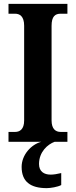

<svg xmlns="http://www.w3.org/2000/svg" viewBox="-20 -734 392 994"><path d="M24 0H194C141 14 92 68 92 130C92 206 137 240 222 240C241 240 279 234 297 224V162C276 167 258 170 242 170C208 170 182 154 182 115C182 52 227 13 263 0H329V-51H294C268 -51 247 -66 247 -111V-600C247 -650 266 -663 294 -663H329V-714H24V-663H58C82 -663 105 -650 105 -601V-110C105 -64 82 -51 58 -51H24Z"/></svg>

Font: Noto Serif Myanmar Condensed
Style: Bold
Weight: 700
Width: 3
Designer: Ben Mitchell and the Monotype Design Team
Foundry: Monotype Imaging Inc.
Version: Version 2.106